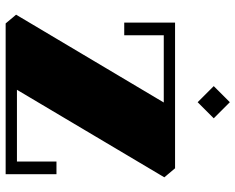

<svg xmlns="http://www.w3.org/2000/svg" viewBox="-97 -737 834 680"><g transform="rotate(90 320.0 -397.0)"><path d="M63 0H597V-180H552V-40H298L608 -562L576 -600H60V-420H105V-560H343L32 -37ZM342 -680 399 -737 342 -794 285 -737Z"/></g></svg>

Font: Kumar One
Style: Regular
Weight: 400
Designer: Parimal Parmar
Foundry: Indian Type Foundry
Version: Version 1.000;PS 1.000;hotconv 1.0.88;makeotf.lib2.5.647800